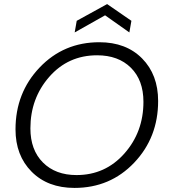

<svg xmlns="http://www.w3.org/2000/svg" viewBox="-20 -914 828 941"><path d="M755 -419Q755 -240 637.5 -116.5Q520 7 345 7Q214 7 135 -72.5Q56 -152 56 -280Q56 -459 174 -583Q292 -707 467 -707Q598 -707 676.5 -627.5Q755 -548 755 -419ZM129 -285Q129 -179 190.5 -117.5Q252 -56 355 -56Q496 -56 589.5 -161.5Q683 -267 683 -415Q683 -521 621.5 -582Q560 -643 456 -643Q314 -643 221.5 -537.5Q129 -432 129 -285ZM624 -812 614 -755 495 -839 346 -755 356 -812 505 -894Z"/></svg>

Font: Poppins Light
Style: Italic
Weight: 300
Italic angle: -10°
Designer: Ninad Kale (Devanagari), Jonny Pinhorn (Latin)
Foundry: Indian Type Foundry
Version: Version 3.200;PS 1.000;hotconv 16.6.54;makeotf.lib2.5.65590